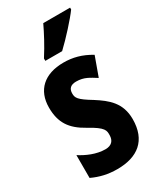

<svg xmlns="http://www.w3.org/2000/svg" viewBox="-197 -834 762 911"><g transform="rotate(-30 184.5 -378.0)"><path d="M352 -756V-766H205C184 -722 158 -672 124 -619V-606H216C262 -649 326 -720 352 -756ZM345 -160C345 -249 292 -291 231 -330C163 -371 157 -384 157 -408C157 -434 171 -448 201 -448C245 -448 269 -430 303 -409L341 -514C291 -544 245 -556 194 -556C89 -556 28 -500 28 -405C28 -322 61 -274 135 -233C214 -190 212 -173 212 -149C212 -118 195 -100 162 -100C112 -100 64 -122 28 -145V-20C71 0 113 10 164 10C275 10 345 -43 345 -160Z"/></g></svg>

Font: Noto Sans Gurmukhi ExtraCondensed
Style: Bold
Weight: 700
Width: 2
Designer: Jelle Bosma - Monotype Design Team
Foundry: Monotype Imaging Inc.
Version: Version 2.004